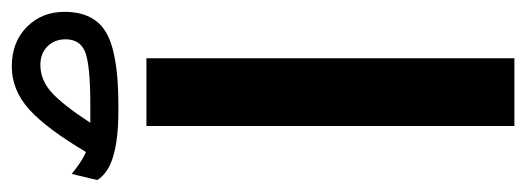

<svg xmlns="http://www.w3.org/2000/svg" viewBox="-320 -582 880 321"><g transform="rotate(-90 119.5 -421.0)"><path d="M183.1 -615.7V-0.5H69.8V-615.7ZM-20.5 -697.8 -10.3 -740.7Q-3.4 -734.9 6.8 -727.8Q17.1 -720.7 26.4 -716.8Q65.4 -782.7 97.7 -811.8Q129.9 -840.8 169.4 -840.8Q210 -840.8 235.4 -815.7Q260.7 -790.5 260.7 -752.9Q260.7 -702.6 225.3 -682.6Q189.9 -662.6 106 -662.6H93.8Q49.3 -662.6 20.3 -670.9Q-8.8 -679.2 -20.5 -697.8ZM105 -709.5Q168.9 -709.5 191.9 -717.5Q214.8 -725.6 214.8 -751Q214.8 -769 203.1 -781Q191.4 -793 171.9 -793Q147 -793 126.2 -774.4Q105.5 -755.9 75.2 -709.5Z"/></g></svg>

Font: Vazirmatn UI FD SemiBold
Style: Regular
Weight: 600
Designer: Saber Rastikerdar
Foundry: Saber Rastikerdar
Version: Version 33.003